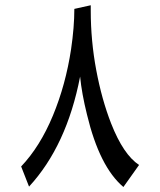

<svg xmlns="http://www.w3.org/2000/svg" viewBox="-20 -687 625 749"><path d="M334 -646Q334 -527.8 355.5 -413.3Q377 -298.8 413.6 -205.1Q461.4 -83.5 522.5 -43.5L461.4 42.5Q368.2 -36.1 319.3 -240.2Q298.8 -322.8 292.5 -388.2Q240.2 -118.2 93.3 41L62.5 -37.6Q136.2 -115.2 186.3 -235.8Q236.3 -356.4 257.3 -495.1Q270 -581.5 270 -652.3L334 -666.5Z"/></svg>

Font: VizhehAzad
Style: Regular
Weight: 400
Designer: damoon khanjanzadeh
Foundry: http://font-store.ir
Version: Version:0.0.3;RFB:1.2.5;Building:2016-04-04 21:25:54.909891